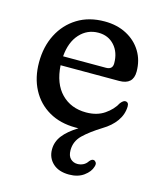

<svg xmlns="http://www.w3.org/2000/svg" viewBox="-104 -539 688 827"><g transform="rotate(15 240.0 -125.5)"><path d="M380 152Q373.5 175.5 347.5 194.5Q321.5 213.5 282 213.5Q235.5 213.5 209.5 189.2Q183.5 165 183.5 127.5Q183.5 93.5 205 65.5Q226.5 37.5 270 10.5Q263.5 10.5 257 10.5Q188.5 10.5 138 -18.8Q87.5 -48 60 -100.2Q32.5 -152.5 32.5 -220.5Q32.5 -290.5 60.5 -345.2Q88.5 -400 139.8 -431.8Q191 -463.5 261 -463.5Q316.5 -463.5 359 -441Q401.5 -418.5 425.2 -379.5Q449 -340.5 449 -290Q449 -232 386.5 -232H125.5Q130.5 -151 173.2 -107.5Q216 -64 283.5 -64Q332 -64 365.2 -86.8Q398.5 -109.5 414.5 -140Q426.5 -155 435.5 -154.5Q451 -154 450.5 -134.5Q449.5 -99 428.2 -69.2Q407 -39.5 370 -17.5Q319.5 14 290.5 42.2Q261.5 70.5 261.5 110Q261.5 135.5 274.2 147.8Q287 160 305 160Q318.5 160 330.5 154.2Q342.5 148.5 351 135.5Q360.5 123.5 370 125.5Q376 127 380 133.5Q384 140 380 152ZM247.5 -409.5Q198 -409.5 164.5 -372.8Q131 -336 126 -272H317Q346.5 -272 346.5 -299.5Q346.5 -348.5 319 -379Q291.5 -409.5 247.5 -409.5Z"/></g></svg>

Font: Fraunces 72pt SuperSoft
Style: Regular
Weight: 400
Version: Version 1.000;[b76b70a41]